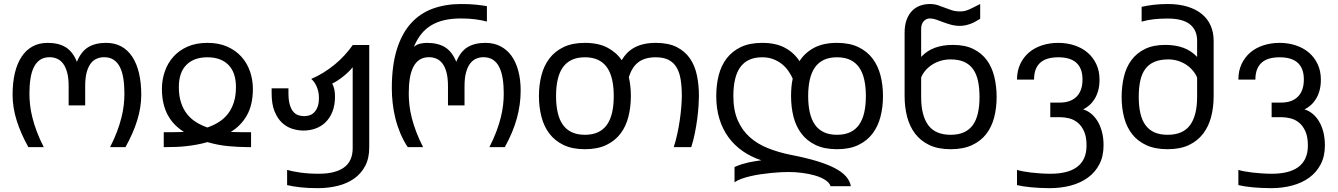

<svg xmlns="http://www.w3.org/2000/svg" viewBox="-20 -747 6796 975"><path d="M412.6 -211.9H328.6V-309.6Q328.6 -351.6 320.8 -379.6Q313 -407.7 299.8 -424.8Q286.6 -441.9 269 -449.2Q251.5 -456.5 232.4 -456.5Q203.6 -456.5 184.1 -443.6Q164.6 -430.7 152.3 -406.5Q140.1 -382.3 134.8 -348.1Q129.4 -314 129.4 -271.5Q129.4 -243.7 132.8 -213.1Q136.2 -182.6 144.8 -148.9Q153.3 -115.2 167.2 -78.1Q181.2 -41 202.1 0H124Q85.4 -68.8 64.7 -135Q43.9 -201.2 43.9 -266.1Q43.9 -327.1 55.4 -375.7Q66.9 -424.3 89.4 -458.5Q111.8 -492.7 145 -511Q178.2 -529.3 222.2 -529.3Q277.8 -529.3 313.7 -507.1Q349.6 -484.9 370.6 -433.1Q391.6 -484.9 427.5 -507.1Q463.4 -529.3 519 -529.3Q563 -529.3 596.2 -511Q629.4 -492.7 651.9 -458.5Q674.3 -424.3 685.8 -375.7Q697.3 -327.1 697.3 -266.1Q697.3 -201.2 676.5 -135Q655.8 -68.8 617.2 0H539.1Q560.1 -41 574 -78.1Q587.9 -115.2 596.4 -148.9Q605 -182.6 608.4 -213.1Q611.8 -243.7 611.8 -271.5Q611.8 -314 606.4 -348.1Q601.1 -382.3 588.9 -406.5Q576.7 -430.7 556.9 -443.6Q537.1 -456.5 508.8 -456.5Q489.3 -456.5 471.7 -449.2Q454.1 -441.9 440.9 -424.8Q427.7 -407.7 420.2 -379.6Q412.6 -351.6 412.6 -309.6Z M1033.2 -529.3Q1091.3 -529.3 1134.5 -510Q1177.7 -490.7 1206.5 -458.3Q1235.4 -425.8 1249.8 -383.5Q1264.2 -341.3 1264.2 -295.9Q1264.2 -215.8 1234.4 -162.4Q1204.6 -108.9 1151.9 -77.1Q1162.1 -76.7 1173.6 -76.4Q1185.1 -76.2 1196.3 -75.9Q1207.5 -75.7 1218 -75.7Q1228.5 -75.7 1236.8 -75.7H1254.9V0H1236.8Q1192.4 0 1139.4 -4.9Q1086.4 -9.8 1033.2 -25.4Q1006.8 -17.6 979.7 -12.7Q952.6 -7.8 926.8 -4.9Q900.9 -2 876.2 -1Q851.6 0 829.6 0H811.5V-75.7H829.6Q837.9 -75.7 848.4 -75.7Q858.9 -75.7 870.1 -75.9Q881.3 -76.2 892.6 -76.4Q903.8 -76.7 914.1 -77.1Q887.7 -93.8 866.9 -115Q846.2 -136.2 831.8 -163.1Q817.4 -189.9 809.8 -222.9Q802.2 -255.9 802.2 -295.9Q802.2 -341.3 816.7 -383.5Q831.1 -425.8 859.9 -458.3Q888.7 -490.7 931.9 -510Q975.1 -529.3 1033.2 -529.3ZM888.2 -304.7Q888.2 -259.3 899.7 -225.1Q911.1 -190.9 930.9 -166.5Q950.7 -142.1 977.1 -126Q1003.4 -109.9 1033.2 -99.6Q1063 -109.9 1089.4 -126Q1115.7 -142.1 1135.5 -166.5Q1155.3 -190.9 1166.7 -225.1Q1178.2 -259.3 1178.2 -304.7Q1178.2 -378.9 1139.9 -417.5Q1101.6 -456.1 1033.2 -456.1Q964.8 -456.1 926.5 -417.5Q888.2 -378.9 888.2 -304.7Z M1771 -405.8Q1762.2 -394.5 1750.2 -382.8Q1738.3 -371.1 1724.4 -359.9Q1710.4 -348.6 1695.6 -338.9Q1680.7 -329.1 1667 -322.8Q1674.8 -308.1 1678 -291.7Q1681.2 -275.4 1681.2 -256.8Q1681.2 -212.4 1668 -179.7Q1654.8 -147 1632.8 -125.7Q1610.8 -104.5 1581.8 -94.2Q1552.7 -84 1521 -84Q1493.2 -84 1464.4 -93Q1435.5 -102.1 1412.4 -123.5Q1389.2 -145 1374.3 -181.4Q1359.4 -217.8 1359.4 -272.9V-298.3H1444.8V-273.9Q1444.8 -240.2 1450.9 -218Q1457 -195.8 1467.5 -182.1Q1478 -168.5 1492.7 -162.8Q1507.3 -157.2 1524.4 -157.2Q1537.1 -157.2 1550.5 -161.1Q1564 -165 1575 -175.8Q1585.9 -186.5 1592.8 -204.6Q1599.6 -222.7 1599.6 -251.5Q1599.6 -267.6 1596.2 -282.2Q1592.8 -296.9 1587.2 -309.3Q1581.5 -321.8 1574.5 -331.3Q1567.4 -340.8 1560.5 -346.2Q1592.8 -359.9 1622.6 -378.4Q1652.3 -397 1679.2 -418.9Q1706.1 -440.9 1729.2 -466.1Q1752.4 -491.2 1771.5 -518.6H1855V2.4Q1855 57.1 1834.2 96.2Q1813.5 135.3 1777.8 160.2Q1742.2 185.1 1694.8 196.8Q1647.5 208.5 1594.2 208.5Q1543.9 208.5 1504.6 204.1Q1465.3 199.7 1438 192.9V115.7Q1461.4 123 1504.2 129.2Q1546.9 135.3 1598.6 135.3Q1683.1 135.3 1727.1 103.3Q1771 71.3 1771 5.4Z M2254.9 -309.6Q2254.9 -351.1 2247.3 -379.4Q2239.7 -407.7 2226.6 -424.8Q2213.4 -441.9 2195.8 -449.2Q2178.2 -456.5 2158.7 -456.5Q2129.9 -456.5 2110.4 -443.6Q2090.8 -430.7 2078.6 -406.5Q2066.4 -382.3 2061 -348.1Q2055.7 -314 2055.7 -271.5Q2055.7 -243.7 2059.1 -213.1Q2062.5 -182.6 2071 -148.9Q2079.6 -115.2 2093.5 -78.1Q2107.4 -41 2128.4 0H2050.3Q2027.3 -35.2 2012 -72.5Q1996.6 -109.9 1987.3 -148.2Q1978 -186.5 1973.9 -224.4Q1969.7 -262.2 1969.7 -298.3Q1969.7 -415 1995.4 -496.6Q2021 -578.1 2067.4 -629.2Q2113.8 -680.2 2178.5 -703.4Q2243.2 -726.6 2320.8 -726.6Q2366.7 -726.6 2398.7 -723.1Q2430.7 -719.7 2452.6 -715.8V-637.7Q2438.5 -641.1 2424.3 -644Q2410.2 -647 2394.3 -648.9Q2378.4 -650.9 2360.6 -652.1Q2342.8 -653.3 2320.8 -653.3Q2273.4 -653.3 2235.8 -644.5Q2198.2 -635.7 2168.9 -617.9Q2139.6 -600.1 2118.2 -572.8Q2096.7 -545.4 2081.5 -508.8Q2097.2 -522 2115 -525.6Q2132.8 -529.3 2148.4 -529.3Q2204.1 -529.3 2240 -507.1Q2275.9 -484.9 2296.9 -433.1Q2317.9 -484.9 2353.8 -507.1Q2389.6 -529.3 2445.3 -529.3Q2487.3 -529.3 2520.5 -512.5Q2553.7 -495.6 2576.7 -464.4Q2599.6 -433.1 2611.8 -387.9Q2624 -342.8 2624 -286.6Q2624 -216.3 2604.5 -145.5Q2585 -74.7 2543.5 0H2465.3Q2486.3 -41 2500.2 -78.1Q2514.2 -115.2 2522.7 -148.9Q2531.2 -182.6 2534.7 -213.1Q2538.1 -243.7 2538.1 -271.5Q2538.1 -314 2532.7 -348.1Q2527.3 -382.3 2515.1 -406.5Q2502.9 -430.7 2483.2 -443.6Q2463.4 -456.5 2435.1 -456.5Q2416 -456.5 2398.4 -449.2Q2380.9 -441.9 2367.7 -424.8Q2354.5 -407.7 2346.7 -379.4Q2338.9 -351.1 2338.9 -309.6V-211.9H2254.9Z M3183.6 -259.3Q3183.6 -203.1 3171.1 -154.1Q3158.7 -105 3130.9 -68.4Q3103 -31.7 3058.6 -10.5Q3014.2 10.7 2950.2 10.7Q2886.7 10.7 2842.3 -10.5Q2797.9 -31.7 2770 -68.4Q2742.2 -105 2729.5 -154.1Q2716.8 -203.1 2716.8 -259.3Q2716.8 -315.4 2729.5 -364.5Q2742.2 -413.6 2770 -450.2Q2797.9 -486.8 2842.3 -508.1Q2886.7 -529.3 2950.2 -529.3Q3018.1 -529.3 3064 -505.4Q3109.9 -481.4 3137.2 -441.4Q3148.9 -461.9 3164.8 -478Q3180.7 -494.1 3201.7 -505.6Q3222.7 -517.1 3249.8 -523.2Q3276.9 -529.3 3310.5 -529.3Q3374 -529.3 3416.3 -508.1Q3458.5 -486.8 3483.6 -450.2Q3508.8 -413.6 3519 -364.5Q3529.3 -315.4 3529.3 -259.3Q3529.3 -241.2 3527.3 -210.7Q3525.4 -180.2 3520.8 -144.3Q3516.1 -108.4 3508.5 -70.6Q3501 -32.7 3490.2 0H3401.4Q3411.6 -30.8 3419.4 -67.1Q3427.2 -103.5 3432.4 -139.4Q3437.5 -175.3 3439.9 -207Q3442.4 -238.8 3442.4 -259.3Q3442.4 -306.2 3436.5 -342.8Q3430.7 -379.4 3415.8 -404.5Q3400.9 -429.7 3375.2 -442.9Q3349.6 -456.1 3310.5 -456.1Q3281.7 -456.1 3259.8 -449.7Q3237.8 -443.4 3221.2 -430.7Q3204.6 -418 3192.9 -399.2Q3181.2 -380.4 3173.3 -355.5Q3183.6 -310.5 3183.6 -259.3ZM3096.7 -259.3Q3096.7 -306.2 3088.4 -342.8Q3080.1 -379.4 3062.5 -404.5Q3044.9 -429.7 3017.1 -442.9Q2989.3 -456.1 2950.2 -456.1Q2911.1 -456.1 2883.3 -442.9Q2855.5 -429.7 2837.9 -404.5Q2820.3 -379.4 2812 -342.8Q2803.7 -306.2 2803.7 -259.3Q2803.7 -212.4 2812 -175.8Q2820.3 -139.2 2837.9 -114Q2855.5 -88.9 2883.3 -75.7Q2911.1 -62.5 2950.2 -62.5Q2989.3 -62.5 3017.1 -75.7Q3044.9 -88.9 3062.5 -114Q3080.1 -139.2 3088.4 -175.8Q3096.7 -212.4 3096.7 -259.3Z M3704.1 -259.3Q3704.1 -187.5 3726.1 -136.7Q3748 -85.9 3786.9 -51Q3825.7 -16.1 3879.4 5.4Q3933.1 26.9 3997.1 39.6Q4072.3 54.2 4127.2 70.8Q4182.1 87.4 4219 106.7Q4255.9 126 4275.9 148.7Q4295.9 171.4 4300.8 198.7H4197.8Q4191.9 180.2 4170.2 166.5Q4148.4 152.8 4118.2 144Q4087.9 135.3 4053 130.9Q4018.1 126.5 3986.8 126.5Q3970.2 126.5 3947 127.4Q3923.8 128.4 3897.7 131.1Q3871.6 133.8 3844.2 137.7Q3816.9 141.6 3791.5 147.5Q3766.1 153.3 3744.9 161.1Q3723.6 168.9 3710 178.7V101.1Q3730 92.3 3747.3 86.9Q3764.6 81.5 3780.8 77.9Q3796.9 74.2 3812.7 72Q3828.6 69.8 3846.2 66.9Q3793.9 49.8 3751.7 20.5Q3709.5 -8.8 3679.4 -49.8Q3649.4 -90.8 3633.3 -143.3Q3617.2 -195.8 3617.2 -259.3Q3617.2 -315.4 3629.6 -364.5Q3642.1 -413.6 3669.9 -450.2Q3697.8 -486.8 3742.2 -508.1Q3786.6 -529.3 3850.6 -529.3Q3919.9 -529.3 3966.3 -504.2Q4012.7 -479 4040 -436.5Q4066.9 -479 4113.8 -504.2Q4160.6 -529.3 4230.5 -529.3Q4293.9 -529.3 4338.4 -508.1Q4382.8 -486.8 4410.6 -450.2Q4438.5 -413.6 4451.2 -364.5Q4463.9 -315.4 4463.9 -259.3Q4463.9 -203.1 4451.2 -154.1Q4438.5 -105 4410.6 -68.4Q4382.8 -31.7 4338.4 -10.5Q4293.9 10.7 4230.5 10.7Q4166.5 10.7 4122.1 -10.5Q4077.6 -31.7 4049.8 -68.4Q4022 -105 4009.5 -154.1Q3997.1 -203.1 3997.1 -259.3Q3997.1 -282.7 3999 -304.7Q4001 -326.7 4005.4 -347.7Q3996.6 -368.2 3982.7 -387.7Q3968.8 -407.2 3949.7 -422.4Q3930.7 -437.5 3906 -446.8Q3881.3 -456.1 3850.6 -456.1Q3811.5 -456.1 3783.7 -442.9Q3755.9 -429.7 3738.3 -404.5Q3720.7 -379.4 3712.4 -342.8Q3704.1 -306.2 3704.1 -259.3ZM4084 -259.3Q4084 -212.4 4092.3 -175.8Q4100.6 -139.2 4118.2 -114Q4135.7 -88.9 4163.6 -75.7Q4191.4 -62.5 4230.5 -62.5Q4269.5 -62.5 4297.4 -75.7Q4325.2 -88.9 4342.8 -114Q4360.4 -139.2 4368.7 -175.8Q4377 -212.4 4377 -259.3Q4377 -306.2 4368.7 -342.8Q4360.4 -379.4 4342.8 -404.5Q4325.2 -429.7 4297.4 -442.9Q4269.5 -456.1 4230.5 -456.1Q4191.4 -456.1 4163.6 -442.9Q4135.7 -429.7 4118.2 -404.5Q4100.6 -379.4 4092.3 -342.8Q4084 -306.2 4084 -259.3Z M4854.5 -615.7Q4830.1 -615.7 4809.1 -621.6Q4788.1 -627.4 4769.3 -634.5Q4750.5 -641.6 4733.9 -647.5Q4717.3 -653.3 4701.7 -653.3Q4683.6 -653.3 4670.7 -639.2Q4657.7 -625 4657.7 -600.1V-458Q4688 -490.2 4728 -504.6Q4768.1 -519 4819.3 -519Q4880.9 -519 4923.1 -498Q4965.3 -477.1 4991.5 -441.2Q5017.6 -405.3 5029.3 -356.9Q5041 -308.6 5041 -254.4Q5041 -198.2 5028.3 -149.9Q5015.6 -101.6 4987.8 -65.9Q4960 -30.3 4915.5 -9.8Q4871.1 10.7 4807.6 10.7Q4743.7 10.7 4699.2 -10.5Q4654.8 -31.7 4627 -68.4Q4599.1 -105 4586.4 -154.1Q4573.7 -203.1 4573.7 -259.3V-580.1Q4573.7 -620.1 4584.5 -647.9Q4595.2 -675.8 4613 -693.4Q4630.9 -710.9 4654.1 -718.8Q4677.2 -726.6 4701.7 -726.6Q4724.1 -726.6 4742.2 -720.7Q4760.3 -714.8 4777.8 -707.8Q4795.4 -700.7 4814 -694.8Q4832.5 -689 4856 -689Q4870.1 -689 4881.1 -691.9Q4892.1 -694.8 4903.3 -699.7Q4914.6 -704.6 4927.2 -711.4Q4939.9 -718.3 4957.5 -726.6V-651.4Q4944.8 -644 4933.1 -637.5Q4921.4 -630.9 4908.9 -626.2Q4896.5 -621.6 4883.3 -618.7Q4870.1 -615.7 4854.5 -615.7ZM4807.1 -445.3Q4779.8 -445.3 4755.9 -438Q4731.9 -430.7 4712.6 -418Q4693.4 -405.3 4679.2 -388.7Q4665 -372.1 4657.7 -353.5V-254.4Q4657.7 -160.6 4693.6 -111.6Q4729.5 -62.5 4807.6 -62.5Q4846.7 -62.5 4874.5 -75Q4902.3 -87.4 4919.9 -111.6Q4937.5 -135.7 4945.8 -171.6Q4954.1 -207.5 4954.1 -254.4Q4954.1 -300.8 4946.3 -336.4Q4938.5 -372.1 4921.1 -396.2Q4903.8 -420.4 4875.7 -432.9Q4847.7 -445.3 4807.1 -445.3Z M5497.6 -8.3Q5497.6 -52.2 5484.9 -80.3Q5472.2 -108.4 5452.6 -124.3Q5433.1 -140.1 5409.4 -146Q5385.7 -151.9 5364.3 -151.9H5313.5V-226.1H5362.8Q5387.7 -226.1 5408.4 -232.9Q5429.2 -239.7 5444.6 -253.9Q5460 -268.1 5468.5 -290.3Q5477.1 -312.5 5477.1 -343.3Q5477.1 -374 5468.3 -395.5Q5459.5 -417 5443.4 -430.4Q5427.2 -443.8 5404.5 -450Q5381.8 -456.1 5354 -456.1Q5326.2 -456.1 5303.5 -450Q5280.8 -443.8 5264.6 -430.4Q5248.5 -417 5239.7 -395.3Q5231 -373.5 5231 -342.8H5144.5Q5144.5 -387.2 5160.9 -421.9Q5177.2 -456.5 5205.3 -480.5Q5233.4 -504.4 5271.7 -516.8Q5310.1 -529.3 5354 -529.3Q5397.9 -529.3 5436.3 -516.6Q5474.6 -503.9 5502.7 -480Q5530.8 -456.1 5547.1 -421.4Q5563.5 -386.7 5563.5 -342.8Q5563.5 -310.5 5556.4 -285.9Q5549.3 -261.2 5537.6 -242.9Q5525.9 -224.6 5511 -211.9Q5496.1 -199.2 5480.5 -191.4Q5501 -185.5 5519.8 -170.7Q5538.6 -155.8 5553 -132.6Q5567.4 -109.4 5575.7 -78.1Q5584 -46.9 5584 -8.8Q5584 45.9 5563 86.7Q5542 127.4 5505.1 154.5Q5468.3 181.6 5418.2 195.1Q5368.2 208.5 5310.5 208.5Q5285.6 208.5 5261.7 207.3Q5237.8 206.1 5216.3 204.1Q5194.8 202.1 5176.5 199.2Q5158.2 196.3 5144.5 192.9V115.7Q5156.2 119.6 5174.6 123Q5192.9 126.5 5215.6 129.2Q5238.3 131.8 5263.7 133.5Q5289.1 135.3 5314.9 135.3Q5356.9 135.3 5390.6 127.2Q5424.3 119.1 5448.2 101.8Q5472.2 84.5 5484.9 57.1Q5497.6 29.8 5497.6 -8.3Z M5910.2 -652.8Q5889.2 -652.8 5871.6 -651.9Q5854 -650.9 5838.4 -649.2Q5822.8 -647.5 5807.9 -644.5Q5793 -641.6 5777.3 -637.2V-712.4Q5792.5 -715.8 5807.6 -718.3Q5822.8 -720.7 5838.6 -722.7Q5854.5 -724.6 5872.1 -725.6Q5889.6 -726.6 5910.2 -726.6Q5966.3 -726.6 6009.8 -713.4Q6053.2 -700.2 6083 -675.8Q6112.8 -651.4 6127.9 -616.9Q6143.1 -582.5 6143.1 -540V-259.3Q6143.1 -203.1 6130.4 -154.1Q6117.7 -105 6089.8 -68.4Q6062 -31.7 6017.6 -10.5Q5973.1 10.7 5909.2 10.7Q5845.7 10.7 5801.3 -9.8Q5756.8 -30.3 5729 -65.9Q5701.2 -101.6 5688.5 -149.9Q5675.8 -198.2 5675.8 -254.4Q5675.8 -308.6 5687.3 -356.9Q5698.7 -405.3 5725.1 -441.2Q5751.5 -477.1 5793.7 -498Q5835.9 -519 5897.5 -519Q5948.2 -519 5988.5 -504.6Q6028.8 -490.2 6059.1 -458V-540.5Q6059.1 -594.2 6022.5 -623.5Q5985.8 -652.8 5910.2 -652.8ZM6059.1 -353Q6051.8 -371.1 6037.8 -387.9Q6023.9 -404.8 6005.1 -417.5Q5986.3 -430.2 5962.9 -437.7Q5939.5 -445.3 5913.1 -445.3Q5871.6 -445.3 5842.8 -433.1Q5814 -420.9 5796.1 -397Q5778.3 -373 5770.5 -337.4Q5762.7 -301.8 5762.7 -254.4Q5762.7 -207.5 5771 -171.6Q5779.3 -135.7 5796.9 -111.6Q5814.5 -87.4 5842.3 -75Q5870.1 -62.5 5909.2 -62.5Q5987.3 -62.5 6023.2 -111.6Q6059.1 -160.6 6059.1 -254.4Z M6621.6 -8.3Q6621.6 -52.2 6608.9 -80.3Q6596.2 -108.4 6576.7 -124.3Q6557.1 -140.1 6533.4 -146Q6509.8 -151.9 6488.3 -151.9H6437.5V-226.1H6486.8Q6511.7 -226.1 6532.5 -232.9Q6553.2 -239.7 6568.6 -253.9Q6584 -268.1 6592.5 -290.3Q6601.1 -312.5 6601.1 -343.3Q6601.1 -374 6592.3 -395.5Q6583.5 -417 6567.4 -430.4Q6551.3 -443.8 6528.6 -450Q6505.9 -456.1 6478 -456.1Q6450.2 -456.1 6427.5 -450Q6404.8 -443.8 6388.7 -430.4Q6372.6 -417 6363.8 -395.3Q6355 -373.5 6355 -342.8H6268.6Q6268.6 -387.2 6284.9 -421.9Q6301.3 -456.5 6329.3 -480.5Q6357.4 -504.4 6395.8 -516.8Q6434.1 -529.3 6478 -529.3Q6522 -529.3 6560.3 -516.6Q6598.6 -503.9 6626.7 -480Q6654.8 -456.1 6671.1 -421.4Q6687.5 -386.7 6687.5 -342.8Q6687.5 -310.5 6680.4 -285.9Q6673.3 -261.2 6661.6 -242.9Q6649.9 -224.6 6635 -211.9Q6620.1 -199.2 6604.5 -191.4Q6625 -185.5 6643.8 -170.7Q6662.6 -155.8 6677 -132.6Q6691.4 -109.4 6699.7 -78.1Q6708 -46.9 6708 -8.8Q6708 45.9 6687 86.7Q6666 127.4 6629.2 154.5Q6592.3 181.6 6542.2 195.1Q6492.2 208.5 6434.6 208.5Q6409.7 208.5 6385.7 207.3Q6361.8 206.1 6340.3 204.1Q6318.8 202.1 6300.5 199.2Q6282.2 196.3 6268.6 192.9V115.7Q6280.3 119.6 6298.6 123Q6316.9 126.5 6339.6 129.2Q6362.3 131.8 6387.7 133.5Q6413.1 135.3 6439 135.3Q6481 135.3 6514.6 127.2Q6548.3 119.1 6572.3 101.8Q6596.2 84.5 6608.9 57.1Q6621.6 29.8 6621.6 -8.3Z"/></svg>

Font: Arian AMU
Style: Regular
Weight: 400
Designer: Ruben Hakobyan (Tarumian)
Foundry: Ruben Hakobyan (Tarumian)
Version: Version 4.003